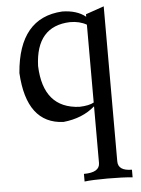

<svg xmlns="http://www.w3.org/2000/svg" viewBox="-54 -532 631 858"><g transform="rotate(-5 261.0 -103.0)"><path d="M505.9 283.2Q460.9 278.8 393.6 278.8Q325.7 278.8 290.5 283.2V249Q361.8 249 361.8 206.1V-47.9Q306.2 1 219.7 9.8Q55.2 2.9 42.5 -225.1Q62 -471.2 256.8 -482.4Q322.8 -481.4 361.8 -449.7V-460.9L443.8 -489.3V206.1Q443.8 249 505.9 249ZM296.9 -51.3Q340.3 -52.7 361.8 -64.9V-414.1Q330.6 -432.1 287.6 -432.1Q134.8 -427.2 128.4 -249Q135.3 -58.6 296.9 -51.3Z"/></g></svg>

Font: Almanac
Style: Regular
Weight: 400
Designer: Eden's Almanac
Version: Version 3.501;March 28, 2021;FontCreator 13.0.0.2683 64-bit